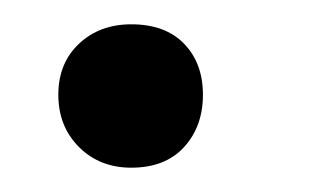

<svg xmlns="http://www.w3.org/2000/svg" viewBox="-20 -134 273 158"><path d="M88 4Q62 4 45 -13Q28 -30 28 -56Q28 -82 45 -98Q62 -114 88 -114Q116 -114 131.5 -98Q147 -82 147 -56Q147 -30 131.5 -13Q116 4 88 4Z"/></svg>

Font: Nunito Medium
Style: Italic
Weight: 500
Designer: Vernon Adams
Foundry: Vernon Adams
Version: Version 3.601